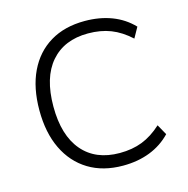

<svg xmlns="http://www.w3.org/2000/svg" viewBox="-106 -815 906 926"><g transform="rotate(-15 347.0 -352.0)"><path d="M397 9Q297 9 225 -35Q153 -79 114 -160Q75 -241 75 -353Q75 -465 113.5 -545.5Q152 -626 224 -669.5Q296 -713 397 -713Q471 -713 531.5 -690Q592 -667 636 -621L607 -569Q560 -612 510 -631.5Q460 -651 397 -651Q278 -651 211.5 -574.5Q145 -498 145 -353Q145 -209 211 -131.5Q277 -54 397 -54Q460 -54 510 -73.5Q560 -93 607 -136L636 -84Q592 -38 531.5 -14.5Q471 9 397 9Z"/></g></svg>

Font: Nunito Sans 9pt Light
Style: Regular
Weight: 300
Version: Version 3.101;gftools[0.9.27]